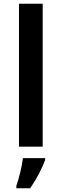

<svg xmlns="http://www.w3.org/2000/svg" viewBox="-20 -780 327 1021"><path d="M207 0V-760H81V0ZM220 71V61H102C97 104 80 172 67 208V221H140C175 172 205 112 220 71Z"/></svg>

Font: Noto Sans Arabic UI SmBd
Style: Regular
Weight: 600
Designer: Monotype Design Team, Nadine Chahine and Nizar Qandah
Foundry: Monotype Imaging Inc.
Version: Version 2.010